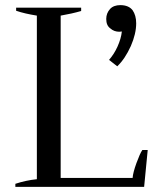

<svg xmlns="http://www.w3.org/2000/svg" viewBox="-20 -730 639 750"><path d="M406 -496C406 -496 438 -471 438 -471C459 -491 476 -517 491 -550C505 -582 512 -612 512 -639C512 -660 507 -677 498 -690C488 -703 472 -710 450 -710C433 -710 419 -705 410 -695C400 -684 395 -671 395 -656C395 -639 400 -627 411 -619C421 -610 433 -606 446 -606C446 -606 456 -607 456 -607C454 -588 448 -568 439 -548C430 -528 419 -511 406 -496ZM40 -12C40 -12 40 0 40 0C40 0 543 0 543 0C543 0 557 -144 557 -144C557 -144 536 -144 536 -144C529 -134 522 -117 513 -93C504 -68 499 -49 498 -35C498 -35 217 -35 217 -35C217 -35 217 -669 217 -669C246 -674 273 -680 297 -687C297 -687 297 -700 297 -700C297 -700 43 -700 43 -700C43 -700 43 -688 43 -688C66 -680 93 -674 124 -669C124 -669 124 -30 124 -30C95 -27 67 -21 40 -12Z"/></svg>

Font: BUSH 25 TRIRONG 0515 A
Style: Regular
Weight: 400
Designer: Katatrad Team
Foundry: CadsonDemak